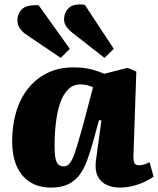

<svg xmlns="http://www.w3.org/2000/svg" viewBox="-20 -835 715 869"><path d="M584 -131Q583 -110 587.5 -98.5Q592 -87 610 -87Q622 -87 635 -91.5Q648 -96 657 -101L675 -36Q663 -26 638.5 -14Q614 -2 584 6Q554 14 523 14Q489 14 462 1.5Q435 -11 422 -38Q409 -65 414 -107L439 -290L428 -291L400 -189Q388 -148 375 -111Q362 -74 342 -46Q322 -18 290.5 -2Q259 14 211 14Q153 14 113.5 -12.5Q74 -39 54.5 -85.5Q35 -132 35 -194Q35 -268 53.5 -329.5Q72 -391 108 -435.5Q144 -480 195 -505Q246 -530 313 -530Q362 -530 397.5 -520Q433 -510 452 -501L557 -528L597 -511ZM267 -82Q279 -82 288 -88.5Q297 -95 306.5 -113.5Q316 -132 327 -168.5Q338 -205 355 -265L401 -440Q393 -444 377.5 -448.5Q362 -453 345 -453Q311 -453 288.5 -430.5Q266 -408 252.5 -369Q239 -330 233 -279.5Q227 -229 227 -175Q227 -137 231.5 -117Q236 -97 245.5 -89.5Q255 -82 267 -82ZM307 -687Q292 -699 281 -713.5Q270 -728 270 -748Q270 -779 292 -799.5Q314 -820 364 -813L495 -614L453 -573ZM95 -681Q80 -692 69.5 -707Q59 -722 59 -742Q59 -775 80.5 -794.5Q102 -814 155 -811L296 -614L255 -573Z"/></svg>

Font: Literata 18pt ExtraBold
Style: Italic
Weight: 800
Italic angle: -2°
Designer: Latin by Veronika Burian and Jose Scaglione. Greek by Irene Vlachou. Cyrillic by Vera Evstafieva
Foundry: TypeTogether
Version: Version 3.103;gftools[0.9.29]